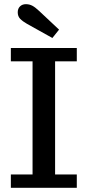

<svg xmlns="http://www.w3.org/2000/svg" viewBox="-20 -900 420 920"><path d="M32 -606V-670H348V-606H244V-64H348V0H32V-64H136V-606ZM263 -758 231 -718Q200 -735 170 -752Q140 -769 109 -786Q88 -798 76.5 -810Q65 -822 65 -841Q65 -859 76 -869.5Q87 -880 104 -880Q121 -880 135 -872.5Q149 -865 167 -848Z"/></svg>

Font: Source Serif 4 Caption
Style: Regular
Weight: 400
Designer: Frank Grießhammer
Foundry: Adobe Systems Incorporated
Version: Version 4.004;hotconv 1.0.117;makeotfexe 2.5.65602